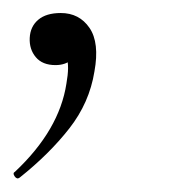

<svg xmlns="http://www.w3.org/2000/svg" viewBox="-20 -91 264 292"><path d="M9.8 179.2Q5.8 182.2 2.3 177.2Q-1.2 172.2 2.8 170.2Q36.6 138.4 56.1 104.9Q75.6 71.4 81 36.2Q85.8 9.4 81.4 -3.4Q77 -16.2 70.6 -19.6L98.8 -28.8Q99.8 -10.8 90.1 -1.4Q80.4 8 64.4 8Q44.6 8 34.5 -4Q24.4 -16 25.2 -33.2Q26 -50.6 38.1 -60.9Q50.2 -71.2 72.4 -71.2Q100.6 -71.2 116.1 -48.6Q131.6 -26 123.6 17.8Q116 65.2 85.5 104.2Q55 143.2 9.8 179.2Z"/></svg>

Font: Cormorant Light
Style: Italic
Weight: 300
Italic angle: -10°
Designer: Christian Thalmann (Catharsis Fonts)
Foundry: Catharsis Fonts
Version: Version 4.000